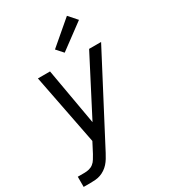

<svg xmlns="http://www.w3.org/2000/svg" viewBox="-233 -881 1067 1208"><g transform="rotate(-30 300.0 -277.5)"><path d="M8 215V141H57Q73 141 90 137Q107 133 121 122Q135 111 144 95.5Q153 80 162 65L200 -8L100 -520H188L260 -110L472 -520H559L235 99Q226 116 216 132.5Q206 149 193 163.5Q180 178 163.5 189Q147 200 129.5 206Q112 212 93.5 213.5Q75 215 57 215ZM327 -576 284 -624 455 -770 508 -710Z"/></g></svg>

Font: Iosevka SS04 Extended Oblique
Style: Regular
Weight: 400
Width: 7
Italic angle: -9°
Monospace: yes
Designer: Belleve Invis
Foundry: Belleve Invis
Version: Version 19.0.0; ttfautohint (v1.8.4)